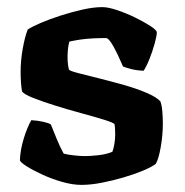

<svg xmlns="http://www.w3.org/2000/svg" viewBox="-20 -520 520 540"><path d="M209 0Q184 0 154.5 -8.5Q125 -17 99 -29Q73 -41 55.5 -52Q38 -63 36 -69Q37 -99 47 -131Q57 -163 68 -182Q86 -181 101.5 -177.5Q117 -174 123 -170Q129 -155 139 -130.5Q149 -106 159 -88Q170 -85 188 -83Q206 -81 218 -81Q235 -81 257 -83.5Q279 -86 296 -93Q299 -100 301.5 -114Q304 -128 304 -142Q304 -150 303.5 -158.5Q303 -167 302 -171Q299 -175 273.5 -183Q248 -191 211 -201Q174 -211 137 -222.5Q100 -234 73.5 -244.5Q47 -255 42 -263Q40 -273 39 -288.5Q38 -304 38 -318Q38 -350 44 -383.5Q50 -417 58 -437Q70 -445 94.5 -455.5Q119 -466 150 -476Q181 -486 212 -493Q243 -500 268 -500Q284 -500 309.5 -491.5Q335 -483 360.5 -470.5Q386 -458 403.5 -446.5Q421 -435 421 -429Q421 -419 415 -397.5Q409 -376 400.5 -354.5Q392 -333 384 -321Q363 -322 348 -326Q333 -330 326 -333Q312 -366 299 -389.5Q286 -413 278 -413Q260 -413 240.5 -412Q221 -411 204.5 -408.5Q188 -406 175 -403Q172 -392 171 -380.5Q170 -369 170 -360Q170 -349 171 -340.5Q172 -332 174 -324Q178 -320 201.5 -314Q225 -308 259 -299.5Q293 -291 328.5 -281Q364 -271 392 -259Q420 -247 431 -235Q435 -225 436.5 -207Q438 -189 438 -173Q438 -140 432 -106Q426 -72 418 -59Q406 -50 382 -40Q358 -30 327.5 -21Q297 -12 266 -6Q235 0 209 0Z"/></svg>

Font: Texturina 12pt
Style: Bold
Weight: 700
Designer: Guillermo Torres Carreño
Foundry: Omnibus-Type
Version: Version 1.002